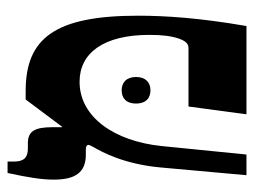

<svg xmlns="http://www.w3.org/2000/svg" viewBox="-104 -584 687 520"><g transform="rotate(-90 240.0 -323.5)"><path d="M26 0H82L105 -230C118 -357 183 -452 279 -452C357 -452 406 -387 406 -263C406 -228 403 -204 396 -183C389 -164 382 -157 370 -157H212L191 0H430C452 -127 458 -220 458 -294C458 -520 396 -598 254 -598H231L157 -499L156 -500V-526C156 -573 145 -592 113 -592H98C74 -592 63 -603 63 -629V-647H32C19 -587 14 -553 14 -522C14 -464 33 -435 82 -435H96C103 -435 108 -433 108 -428C108 -425 106 -422 102 -414C88 -390 56 -331 47 -233ZM220 -299C220 -272 235 -260 256 -260C276 -260 292 -272 292 -299C292 -326 276 -338 256 -338C235 -338 220 -326 220 -299Z"/></g></svg>

Font: Noto Serif Hebrew ExtraCondensed ExtraBold
Style: Regular
Weight: 800
Width: 2
Designer: Monotype Design Team
Foundry: Monotype Imaging Inc.
Version: Version 2.004